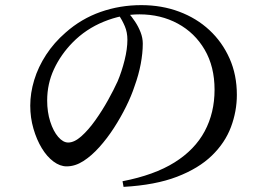

<svg xmlns="http://www.w3.org/2000/svg" viewBox="-20 -721 1040 749"><path d="M458 -14Q582 -38 661 -87.5Q740 -137 778.5 -209Q817 -281 817 -371Q817 -461 778.5 -527Q740 -593 673.5 -629Q607 -665 524 -665Q455 -665 385 -636.5Q315 -608 263 -555Q217 -508 190.5 -451Q164 -394 164 -329Q164 -284 176 -246.5Q188 -209 207 -187Q226 -165 246 -165Q270 -165 297.5 -189.5Q325 -214 352 -252Q379 -290 401.5 -330.5Q424 -371 439 -404Q455 -442 466 -486Q477 -530 477 -566Q477 -595 467 -618.5Q457 -642 442 -665L480 -672Q494 -656 507 -636.5Q520 -617 528.5 -595Q537 -573 537 -551Q537 -514 529 -471.5Q521 -429 505 -385Q493 -348 472 -305.5Q451 -263 424.5 -222Q398 -181 367.5 -147Q337 -113 305 -92.5Q273 -72 240 -72Q214 -72 188.5 -91Q163 -110 143 -143Q123 -176 110.5 -219Q98 -262 98 -309Q98 -358 113.5 -409Q129 -460 160 -507.5Q191 -555 236 -594Q297 -648 372.5 -674.5Q448 -701 531 -701Q611 -701 679 -675.5Q747 -650 797 -603.5Q847 -557 875.5 -493Q904 -429 904 -351Q904 -287 881 -225.5Q858 -164 806.5 -114Q755 -64 670.5 -31.5Q586 1 462 8Z"/></svg>

Font: Noto Serif JP ExtraLight Medium
Style: Regular
Weight: 500
Version: Version 2.003-H1;hotconv 1.1.1;makeotfexe 2.6.0